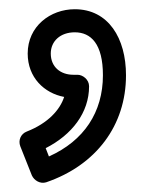

<svg xmlns="http://www.w3.org/2000/svg" viewBox="-20 -189 315 416"><path d="M86 150 79 132C136 103 173 55 173 -2C173 -17 159 -27 148 -27H139C111 -27 90 -44 90 -73C90 -100 111 -119 142 -119C177 -119 203 -94 203 -26C203 54 162 116 86 150ZM49 191C54 202 67 210 80 206C188 169 253 83 253 -26C253 -106 215 -169 142 -169C89 -169 40 -132 40 -73C40 -21 76 13 119 21C110 49 84 78 38 96C25 101 19 115 24 128Z"/></svg>

Font: Falling Sky
Style: Ou
Weight: 400
Designer: Paul D. Hunt
Foundry: Adobe Systems Incorporated
Version: Version 1.02